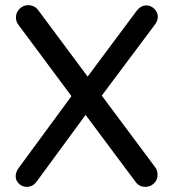

<svg xmlns="http://www.w3.org/2000/svg" viewBox="-20 -723 674 747"><path d="M584 -72Q593 -60 593 -43Q593 -22 578.5 -9Q564 4 546 4Q521 4 507 -16L313 -276L123 -17Q108 4 84 4Q66 4 53.5 -8.5Q41 -21 41 -37Q41 -54 53 -70L258 -349L52 -626Q42 -639 42 -655Q42 -675 56.5 -689Q71 -703 90 -703Q101 -703 111.5 -698Q122 -693 129 -683L321 -425L511 -680Q528 -702 549 -702Q567 -702 580.5 -688.5Q594 -675 594 -658Q594 -643 584 -629L376 -351Z"/></svg>

Font: Quicksand Medium
Style: Regular
Weight: 500
Designer: Andrew Paglinawan
Foundry: Andrew Paglinawan
Version: Version 3.000